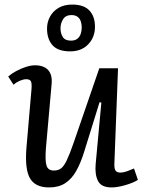

<svg xmlns="http://www.w3.org/2000/svg" viewBox="-20 -807 633 841"><path d="M16 -472Q31 -485 51.5 -496Q72 -507 94 -514Q116 -521 133 -521Q172 -521 191 -500Q210 -479 206 -438L181 -156Q177 -102 184 -81Q191 -60 216 -60Q235 -60 247.5 -69.5Q260 -79 272.5 -105Q285 -131 302 -180L415 -508H497L481 -91Q480 -69 486 -60Q492 -51 508 -51Q520 -51 535.5 -56.5Q551 -62 567 -69L584 -19Q573 -12 558 -6Q543 0 527 4.5Q511 9 496 11.5Q481 14 469 14Q424 14 409.5 -14Q395 -42 399 -88L424 -358L416 -359L348 -140Q333 -92 313.5 -57.5Q294 -23 265.5 -4.5Q237 14 195 14Q134 14 111 -26.5Q88 -67 96 -162L118 -417Q120 -443 115 -451.5Q110 -460 95 -460Q83 -460 67.5 -453.5Q52 -447 39 -436ZM287 -582Q234 -582 210 -609Q186 -636 186 -682Q186 -710 199 -734Q212 -758 236.5 -772.5Q261 -787 297 -787Q347 -787 371.5 -761Q396 -735 396 -690Q396 -644 366.5 -613Q337 -582 287 -582ZM291 -629Q308 -629 318.5 -637Q329 -645 333.5 -658.5Q338 -672 338 -687Q338 -702 333.5 -714.5Q329 -727 319 -734Q309 -741 293 -741Q268 -741 256.5 -723Q245 -705 245 -683Q245 -661 255 -645Q265 -629 291 -629Z"/></svg>

Font: Literata
Style: Italic
Weight: 400
Italic angle: -2°
Designer: Latin by Veronika Burian and Jose Scaglione. Greek by Irene Vlachou. Cyrillic by Vera Evstafieva
Foundry: TypeTogether
Version: Version 3.103;gftools[0.9.29]